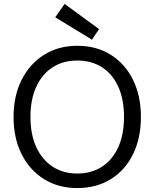

<svg xmlns="http://www.w3.org/2000/svg" viewBox="-20 -945 786 977"><path d="M373 12Q277 12 204 -33.5Q131 -79 90 -160.5Q49 -242 49 -350Q49 -457 90 -538.5Q131 -620 204 -666Q277 -712 373 -712Q471 -712 544 -666Q617 -620 657 -538.5Q697 -457 697 -350Q697 -242 657 -160.5Q617 -79 544 -33.5Q471 12 373 12ZM373 -62Q445 -62 498.5 -96.5Q552 -131 581.5 -195.5Q611 -260 611 -350Q611 -440 581.5 -504.5Q552 -569 498.5 -603Q445 -637 373 -637Q302 -637 248.5 -603Q195 -569 165 -504.5Q135 -440 135 -350Q135 -260 165 -195.5Q195 -131 248.5 -96.5Q302 -62 373 -62ZM448 -743 261 -857 309 -925 484 -797Z"/></svg>

Font: DM Sans 9pt
Style: Regular
Weight: 400
Designer: Colophon Foundry, Jonny Pinhorn
Foundry: Colophon Foundry
Version: Version 4.004;gftools[0.9.30]